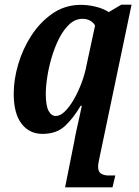

<svg xmlns="http://www.w3.org/2000/svg" viewBox="-20 -566 596 826"><path d="M300 40Q303 21 310 -10.5Q317 -42 323.5 -71Q330 -100 332 -111H327Q296 -58 259.5 -24Q223 10 163 10Q106 10 72.5 -34Q39 -78 39 -163Q39 -224 58.5 -290Q78 -356 115 -413Q152 -470 204 -506.5Q256 -543 320 -545Q354 -546 388.5 -538Q423 -530 448 -514L502 -546H546L410 103Q407 117 404.5 130Q402 143 402 151Q402 173 415 181Q428 189 447 189H476L464 240H260ZM220 -67Q239 -67 259 -86.5Q279 -106 298 -139Q317 -172 331.5 -211Q346 -250 353 -289L389 -456Q383 -468 369 -476.5Q355 -485 335 -485Q304 -485 279 -462Q254 -439 235 -402Q216 -365 203 -321.5Q190 -278 183.5 -236Q177 -194 177 -163Q177 -111 189 -89Q201 -67 220 -67Z"/></svg>

Font: Noto Serif Condensed
Style: Bold Italic
Weight: 700
Width: 3
Italic angle: -12°
Designer: Monotype Design Team
Foundry: Monotype Imaging Inc.
Version: Version 2.014